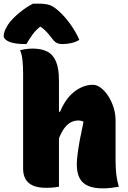

<svg xmlns="http://www.w3.org/2000/svg" viewBox="-82 -1026 702 1055"><path d="M171 6Q128 6 100 -6Q72 -18 58.5 -41.5Q45 -65 45 -99Q45 -164 45 -228Q45 -292 45 -356Q45 -420 45 -486.5Q45 -553 45 -624Q45 -661 41.5 -695.5Q38 -730 28 -750Q40 -753 51 -755Q62 -757 74 -758Q86 -759 97 -759Q146 -759 178 -742.5Q210 -726 226 -687.5Q242 -649 242 -582Q242 -519 242 -449.5Q242 -380 242 -306Q242 -232 242 -155Q242 -78 242 0Q230 2 218.5 3.5Q207 5 195.5 5.5Q184 6 171 6ZM231 -229 222 -412H248Q261 -444 279.5 -471.5Q298 -499 322.5 -519Q347 -539 373.5 -549.5Q400 -560 428 -560Q451 -560 473.5 -542.5Q496 -525 514 -496.5Q532 -468 542.5 -434Q553 -400 553 -365Q553 -329 553 -292.5Q553 -256 553 -219.5Q553 -183 553 -146Q553 -102 557 -67.5Q561 -33 571 0Q548 4 527.5 6.5Q507 9 481 9Q434 9 402.5 -4.5Q371 -18 355.5 -47Q340 -76 340 -122Q340 -145 344.5 -181Q349 -217 357.5 -262Q366 -307 377 -357Q372 -360 364 -362Q356 -364 347 -364Q331 -364 315 -357.5Q299 -351 283.5 -335.5Q268 -320 254.5 -294Q241 -268 231 -229ZM100 -1006Q108 -1006 115.5 -1006Q123 -1006 131 -1006Q165 -1006 188 -999Q211 -992 239 -967Q256 -952 272 -934Q288 -916 302.5 -896Q317 -876 330 -854Q343 -832 354 -807Q334 -795 310.5 -789.5Q287 -784 261 -784Q239 -784 226.5 -792Q214 -800 198 -822Q185 -840 168 -857Q151 -874 117 -895L173 -879H107L161 -897Q117 -865 97 -836.5Q77 -808 63 -784H57Q14 -784 -12 -790.5Q-38 -797 -50 -807.5Q-62 -818 -62 -828Q-62 -840 -56.5 -855Q-51 -870 -39 -889Q-28 -906 -11.5 -923Q5 -940 24.5 -956Q44 -972 63.5 -985Q83 -998 100 -1006Z"/></svg>

Font: Recursive Monospace Casual Black
Style: Regular
Weight: 900
Version: Version 1.047